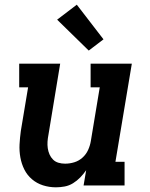

<svg xmlns="http://www.w3.org/2000/svg" viewBox="-20 -792 640 820"><path d="M219 8Q190 8 163.5 -0.5Q137 -9 116.5 -26.5Q96 -44 84 -68Q72 -92 67 -119.5Q62 -147 63.5 -175.5Q65 -204 69 -233L100 -419H62V-520H237L187 -217Q184 -202 183 -187.5Q182 -173 184 -159Q186 -145 191.5 -132.5Q197 -120 206.5 -110.5Q216 -101 229.5 -97Q243 -93 258 -93Q278 -93 297.5 -99Q317 -105 332.5 -119Q348 -133 356.5 -152Q365 -171 368 -190L406 -419H367V-520H543L473 -101H512V0H337L348 -65Q337 -49 323 -34.5Q309 -20 292 -9.5Q275 1 256 4.5Q237 8 219 8ZM359 -576 224 -708 308 -772 422 -624Z"/></svg>

Font: Iosevka Etoile Oblique
Style: Bold
Weight: 700
Italic angle: -9°
Designer: Belleve Invis
Foundry: Belleve Invis
Version: Version 15.5.2; ttfautohint (v1.8.4)